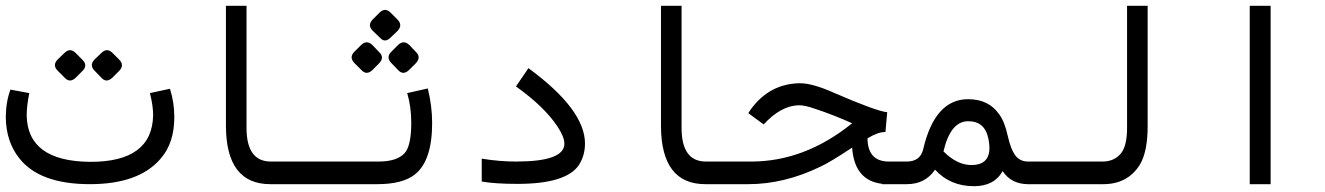

<svg xmlns="http://www.w3.org/2000/svg" viewBox="-48 -635 4568 662"><path d="M262 -77Q477 -76 480 -238Q480 -270 469 -314L538 -329Q553 -282 553 -231Q553 -141 505 -87Q430 0 262 0Q88 0 18 -90Q-27 -147 -28 -230Q-28 -283 -12 -326L53 -314Q44 -269 44 -237Q47 -79 262 -77ZM340.1 -452.4 363.6 -428.8Q381.8 -409.6 362.6 -390.3L339 -366.8Q319.8 -348.6 302.7 -365.7L279.1 -390.3Q258.8 -409.6 278 -429.9L301.6 -452.4Q320.8 -471.6 340.1 -452.4ZM212.8 -452.4 236.3 -428.8Q255.6 -409.6 236.3 -390.3L212.8 -366.8Q193.5 -348.6 176.4 -365.7L151.8 -390.3Q131.5 -409.6 150.7 -429.9L174.3 -452.4Q193.5 -471.6 212.8 -452.4Z M731 -200V-615H802V-194Q802 -78 886 -78H1019V0H884Q732 0 731 -200Z M1257 -78Q1321 -78 1347 -107Q1370 -132 1370 -212Q1370 -267 1356 -314L1427 -330Q1442 -269 1442 -211Q1442 -81 1383 -34Q1341 0 1253 0H1000V-78ZM1298.9 -591.2 1322.4 -567.7Q1341.7 -548.4 1322.4 -528.1L1297.8 -504.6Q1278.6 -486.4 1262.5 -504.6L1237.9 -528.1Q1217.6 -547.4 1236.8 -567.7L1260.4 -591.2Q1279.6 -610.5 1298.9 -591.2ZM1363.1 -480 1386.6 -455.4Q1404.8 -437.2 1385.6 -416.8L1362 -393.3Q1342.8 -375.1 1325.7 -392.2L1302.1 -416.8Q1281.8 -437.2 1301 -456.4L1324.6 -480Q1343.8 -498.2 1363.1 -480ZM1235.8 -480 1259.3 -455.4Q1278.6 -437.2 1259.3 -416.8L1235.8 -393.3Q1216.5 -375.1 1199.4 -392.2L1174.8 -416.8Q1154.5 -437.2 1173.7 -456.4L1197.3 -480Q1216.5 -498.2 1235.8 -480Z M1613 -88Q1673 -78 1732 -78Q1897 -78 1898 -139Q1898 -163 1874 -199Q1829 -267 1731 -337L1774 -400Q1969 -257 1969 -140Q1969 -99 1948 -66Q1904 -1 1737 -1Q1659 -1 1613 -9Z M2231 -200V-615H2302V-194Q2302 -78 2386 -78H2519V0H2384Q2232 0 2231 -200Z M3011 -248 3005 -180Q2979 -180 2943 -158Q2944 -78 3017 -78H3021V0H3015Q2899 0 2890 -126Q2813 -75 2780 -60Q2656 0 2532 0H2500V-78H2542Q2727 -78 2890 -210Q2828 -238 2765 -259Q2725 -273 2706 -272Q2645 -271 2585 -206L2532 -245L2540 -257Q2605 -347 2711 -348Q2754 -348 2830 -314Q2973 -252 3011 -248Z M3205 -113Q3253 -65 3303 -66Q3378 -67 3360 -156Q3348 -218 3289 -217Q3229 -216 3205 -113ZM3409 -45Q3380 7 3310 7Q3228 7 3176 -50Q3142 0 3079 0H2993V-78H3078Q3125 -78 3135 -120Q3175 -293 3290 -293Q3361 -293 3397 -241Q3416 -216 3427 -165Q3437 -121 3452 -100Q3468 -78 3497 -78H3510V0H3497Q3439 0 3409 -45Z M3909 -200Q3909 -112 3882 -67Q3840 0 3756 0H3493V-78H3753Q3793 -78 3816 -105Q3838 -131 3838 -194V-615H3909Z M4261 -615H4333V0H4261Z"/></svg>

Font: Vazir Code FD
Style: Code-FD
Weight: 400
Foundry: DejaVu fonts team - Redesigned by Saber Rastikerdar
Version: Version 1.1.2